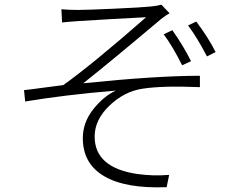

<svg xmlns="http://www.w3.org/2000/svg" viewBox="-20 -774 1040 823"><path d="M681.6 -627 718.8 -644.5Q767.6 -575.2 798.8 -511.7L760.7 -494.1Q719.7 -576.2 681.6 -627ZM786.1 -665 821.3 -681.6Q872.1 -614.3 904.3 -550.8L867.2 -532.2Q824.2 -614.3 786.1 -665ZM246.1 -677.7 243.2 -734.4Q272.5 -731.4 314.5 -731.4Q351.6 -731.4 470.7 -736.8Q589.8 -742.2 626 -746.1Q655.3 -749 671.9 -753.9L707 -716.8Q689.5 -708 668 -690.4Q460.9 -515.6 336.9 -417Q649.4 -449.2 836.9 -449.2V-400.4Q675.8 -407.2 589.8 -393.6Q512.7 -381.8 449.2 -321.3Q385.7 -260.7 385.7 -188.5Q385.7 -55.7 567.4 -28.3Q637.7 -18.6 705.1 -24.4L694.3 28.3Q518.6 35.2 426.8 -18.6Q335 -72.3 335 -181.6Q335 -249 379.4 -305.2Q423.8 -361.3 476.6 -385.7Q255.9 -367.2 87.9 -338.9L83 -387.7Q112.3 -390.6 171.9 -398.9Q231.4 -407.2 251 -409.2Q371.1 -494.1 606.4 -700.2Q585 -699.2 461.4 -692.4Q337.9 -685.5 315.4 -683.6Q260.7 -679.7 246.1 -677.7Z"/></svg>

Font: Gen Shin Gothic Monospace Light
Style: Regular
Weight: 300
Designer: [Source Han Sans]
Ryoko NISHIZUKA  (kana & ideographs); Paul D. Hunt (Latin, Greek & Cyrillic); Wenlong ZHANG  (bopomofo
Version: Version 1.002.20150607